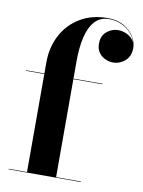

<svg xmlns="http://www.w3.org/2000/svg" viewBox="-85 -819 653 878"><g transform="rotate(10 241.0 -380.0)"><path d="M102 0V-511.5Q102 -582 131.8 -638.2Q161.5 -694.5 215.8 -727.2Q270 -760 344 -760Q388 -760 418.8 -742.2Q449.5 -724.5 465.8 -698.2Q482 -672 482 -646Q482 -606 457.2 -585Q432.5 -564 402 -564Q384.5 -564 366.5 -571.8Q348.5 -579.5 336.2 -596Q324 -612.5 324 -638.5Q324 -674.5 347.8 -694.2Q371.5 -714 399.5 -714Q419 -714 437.8 -706Q456.5 -698 468.8 -682.8Q481 -667.5 481 -646H479.5Q479.5 -676.5 461.8 -701.5Q444 -726.5 414.8 -741.5Q385.5 -756.5 351.5 -756.5Q310 -756.5 284.8 -728.8Q259.5 -701 248.2 -652.2Q237 -603.5 237 -540V0ZM17 0V-2.5H352V0ZM17 -457.5V-460H372V-457.5Z"/></g></svg>

Font: Bodoni Moda 72pt
Style: Bold
Weight: 700
Designer: Owen Earl
Foundry: indestructible type
Version: Version 2.004